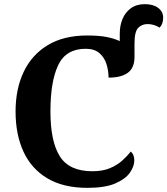

<svg xmlns="http://www.w3.org/2000/svg" viewBox="-20 -895 806 925"><path d="M401 10Q285 10 208 -36Q131 -82 93 -164.5Q55 -247 55 -358Q55 -466 94 -548.5Q133 -631 210 -677.5Q287 -724 400 -724Q456 -724 492.5 -717Q529 -710 557 -697V-734Q557 -771 570 -803Q583 -835 610 -855Q637 -875 678 -875Q718 -875 742 -857Q766 -839 766 -810Q766 -779 749 -762Q721 -779 691 -779Q663 -779 645.5 -760.5Q628 -742 628 -686V-621Q628 -568 596 -544.5Q564 -521 503 -521Q503 -554 493 -586Q483 -618 459 -639Q435 -660 393 -660Q298 -660 260.5 -581.5Q223 -503 223 -358Q223 -213 268.5 -141.5Q314 -70 425 -70Q474 -70 509 -84.5Q544 -99 568.5 -121Q593 -143 610 -165Q627 -151 627 -122Q627 -94 606 -63.5Q585 -33 536 -11.5Q487 10 401 10Z"/></svg>

Font: NotoSerif-Bold
Style: Regular
Weight: 700
Designer: Monotype Design Team
Foundry: Monotype Imaging Inc.
Version: Version 2.007; ttfautohint (v1.8) -l 8 -r 50 -G 200 -x 14 -D